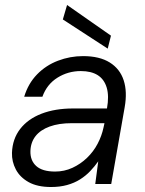

<svg xmlns="http://www.w3.org/2000/svg" viewBox="-20 -738 581 770"><path d="M185 12Q130 12 95 -7.5Q60 -27 43.5 -58.5Q27 -90 28 -125Q30 -181 61 -221Q92 -261 146.5 -282Q201 -303 273 -303H409Q418 -353 408 -386.5Q398 -420 372 -436.5Q346 -453 304 -453Q253 -453 210.5 -426.5Q168 -400 150 -350H77Q93 -403 128.5 -439.5Q164 -476 212.5 -494.5Q261 -513 313 -513Q379 -513 420 -487.5Q461 -462 476 -416Q491 -370 480 -308L426 0H362L374 -91Q360 -71 342 -52Q324 -33 301 -18.5Q278 -4 249 4Q220 12 185 12ZM201 -50Q238 -50 270.5 -65Q303 -80 329 -105Q355 -130 371.5 -161.5Q388 -193 395 -226L399 -244H268Q216 -244 179 -230.5Q142 -217 122.5 -192Q103 -167 102 -132Q101 -94 125.5 -72Q150 -50 201 -50ZM412 -543 232 -660 249 -718 425 -595Z"/></svg>

Font: DM Sans 18pt Light
Style: Italic
Weight: 300
Italic angle: -10°
Designer: Colophon Foundry, Jonny Pinhorn
Foundry: Colophon Foundry
Version: Version 4.004;gftools[0.9.30]